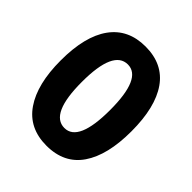

<svg xmlns="http://www.w3.org/2000/svg" viewBox="-199 -861 1006 1006"><g transform="rotate(45 304.0 -357.5)"><path d="M566 -358Q566 -536 500 -630.5Q434 -725 304 -725Q176 -725 108.5 -631.5Q41 -538 41 -359Q41 -184 107.5 -87Q174 10 304 10Q435 10 500.5 -86Q566 -182 566 -358ZM199 -358Q199 -593 305 -593Q408 -593 408 -358Q408 -122 305 -122Q199 -122 199 -358Z"/></g></svg>

Font: Noto Sans Armenian ExtraCondensed Extra
Style: Regular
Weight: 800
Width: 3
Designer: Monotype Design Team
Foundry: Monotype Imaging Inc.
Version: Version 1.901